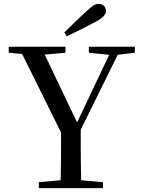

<svg xmlns="http://www.w3.org/2000/svg" viewBox="-20 -974 731 994"><path d="M313 -806Q342 -834 370 -861.5Q398 -889 425 -913Q449 -936 463 -945Q477 -954 491 -954Q508 -954 518.5 -943Q529 -932 529 -918Q529 -905 517 -891Q505 -877 473 -860Q437 -841 400 -822.5Q363 -804 326 -786ZM181 0V-31L331 -44H361L513 -31V0ZM293 0Q294 -38 294.5 -70Q295 -102 295.5 -137Q296 -172 296 -217.5Q296 -263 296 -327H398Q398 -263 398 -217.5Q398 -172 398.5 -137.5Q399 -103 399.5 -70.5Q400 -38 401 0ZM312 -256 76 -732H192L393 -311H366L372 -325L565 -732H610L375 -256ZM25 -701V-732H319V-701L184 -689H154ZM440 -701V-732H678V-701L578 -689H557Z"/></svg>

Font: Noto Serif SC ExtraLight Medium
Style: Regular
Weight: 500
Version: Version 2.002-H1;hotconv 1.1.0;makeotfexe 2.6.0